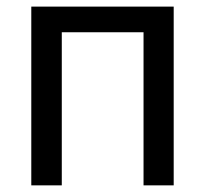

<svg xmlns="http://www.w3.org/2000/svg" viewBox="-20 -558 617 578"><path d="M74.2 0V-538.1H502.9V0H412.1V-460.9H166V0Z"/></svg>

Font: Gothic A1 Medium
Style: Regular
Weight: 500
Designer: HanYang I&C Co.,Ltd.
Foundry: HanYang I&C Co.,Ltd.
Version: Version 2.50